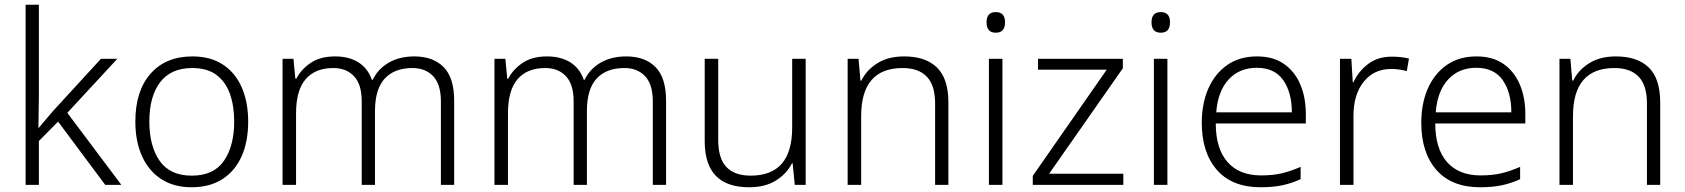

<svg xmlns="http://www.w3.org/2000/svg" viewBox="-20 -780 7107 810"><path d="M144 -374Q144 -342 143 -307.5Q142 -273 142 -240H143Q156 -255 172.5 -275Q189 -295 204 -312L406 -532H475L264 -304L492 0H424L225 -267L144 -185V0H88V-760H144Z M1027 -267Q1027 -183 999.5 -121Q972 -59 918.5 -24.5Q865 10 788 10Q714 10 661 -24Q608 -58 579.5 -120.5Q551 -183 551 -267Q551 -396 615 -469Q679 -542 792 -542Q868 -542 920.5 -507.5Q973 -473 1000 -411Q1027 -349 1027 -267ZM610 -267Q610 -164 653.5 -101.5Q697 -39 789 -39Q882 -39 925 -102Q968 -165 968 -267Q968 -333 950 -384Q932 -435 893 -464Q854 -493 791 -493Q701 -493 655.5 -433Q610 -373 610 -267Z M1728 -542Q1807 -542 1851.5 -497Q1896 -452 1896 -355V0H1840V-353Q1840 -424 1807.5 -458.5Q1775 -493 1720 -493Q1644 -493 1603 -448.5Q1562 -404 1562 -311V0H1506V-353Q1506 -424 1473.5 -458.5Q1441 -493 1386 -493Q1310 -493 1269.5 -446Q1229 -399 1229 -302V0H1172V-532H1218L1226 -448H1230Q1250 -487 1290.5 -514.5Q1331 -542 1394 -542Q1452 -542 1492 -517Q1532 -492 1549 -443H1552Q1575 -490 1620.5 -516Q1666 -542 1728 -542Z M2622 -542Q2701 -542 2745.5 -497Q2790 -452 2790 -355V0H2734V-353Q2734 -424 2701.5 -458.5Q2669 -493 2614 -493Q2538 -493 2497 -448.5Q2456 -404 2456 -311V0H2400V-353Q2400 -424 2367.5 -458.5Q2335 -493 2280 -493Q2204 -493 2163.5 -446Q2123 -399 2123 -302V0H2066V-532H2112L2120 -448H2124Q2144 -487 2184.5 -514.5Q2225 -542 2288 -542Q2346 -542 2386 -517Q2426 -492 2443 -443H2446Q2469 -490 2514.5 -516Q2560 -542 2622 -542Z M3379 -532V0H3333L3324 -91H3321Q3299 -47 3253.5 -18.5Q3208 10 3140 10Q2953 10 2953 -184V-532H3010V-189Q3010 -112 3044.5 -75.5Q3079 -39 3147 -39Q3322 -39 3322 -242V-532Z M3794 -542Q3885 -542 3933 -495Q3981 -448 3981 -348V0H3925V-344Q3925 -420 3890 -456.5Q3855 -493 3788 -493Q3613 -493 3613 -290V0H3556V-532H3602L3610 -440H3614Q3635 -484 3681 -513Q3727 -542 3794 -542Z M4181 -729Q4220 -729 4220 -686Q4220 -642 4181 -642Q4142 -642 4142 -686Q4142 -729 4181 -729ZM4209 -532V0H4152V-532Z M4719 0H4337V-38L4649 -486H4359V-532H4717V-492L4406 -47H4719Z M4877 -729Q4916 -729 4916 -686Q4916 -642 4877 -642Q4838 -642 4838 -686Q4838 -729 4877 -729ZM4905 -532V0H4848V-532Z M5283 -542Q5351 -542 5396.5 -510.5Q5442 -479 5465.5 -424Q5489 -369 5489 -298V-259H5109Q5109 -153 5158.5 -96.5Q5208 -40 5300 -40Q5349 -40 5386 -48.5Q5423 -57 5467 -76V-24Q5427 -6 5388 2Q5349 10 5298 10Q5178 10 5114 -63Q5050 -136 5050 -262Q5050 -343 5077.5 -406Q5105 -469 5157 -505.5Q5209 -542 5283 -542ZM5282 -494Q5209 -494 5163.5 -445Q5118 -396 5111 -306H5430Q5430 -390 5393.5 -442Q5357 -494 5282 -494Z M5852 -541Q5891 -541 5924 -533L5915 -480Q5883 -489 5849 -489Q5776 -489 5733 -435Q5690 -381 5690 -292V0H5633V-532H5681L5687 -433H5690Q5710 -478 5751 -509.5Q5792 -541 5852 -541Z M6209 -542Q6277 -542 6322.5 -510.5Q6368 -479 6391.5 -424Q6415 -369 6415 -298V-259H6035Q6035 -153 6084.5 -96.5Q6134 -40 6226 -40Q6275 -40 6312 -48.5Q6349 -57 6393 -76V-24Q6353 -6 6314 2Q6275 10 6224 10Q6104 10 6040 -63Q5976 -136 5976 -262Q5976 -343 6003.5 -406Q6031 -469 6083 -505.5Q6135 -542 6209 -542ZM6208 -494Q6135 -494 6089.5 -445Q6044 -396 6037 -306H6356Q6356 -390 6319.5 -442Q6283 -494 6208 -494Z M6797 -542Q6888 -542 6936 -495Q6984 -448 6984 -348V0H6928V-344Q6928 -420 6893 -456.5Q6858 -493 6791 -493Q6616 -493 6616 -290V0H6559V-532H6605L6613 -440H6617Q6638 -484 6684 -513Q6730 -542 6797 -542Z"/></svg>

Font: Noto Sans Sinhala Light
Style: Regular
Weight: 300
Designer: Jelle Bosma - Monotype Design Team
Foundry: Monotype Imaging Inc.
Version: Version 2.006; ttfautohint (v1.8.4.7-5d5b)